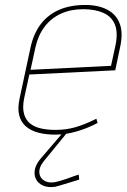

<svg xmlns="http://www.w3.org/2000/svg" viewBox="-20 -530 510 773"><path d="M254 -7H238L236 1L145 107Q125 130 120.5 152Q116 174 125 191.5Q134 209 154 217.5Q174 226 202 222Q207 221 222 216.5Q237 212 255 206.5Q273 201 286 197Q299 193 299 193L297 173Q297 173 290 175Q283 177 271.5 181.5Q260 186 246.5 190.5Q233 195 219 199Q184 210 162.5 199.5Q141 189 138.5 166.5Q136 144 157 118L252 2ZM77 -133 98 -230 444 -247 464 -342Q476 -398 462 -435Q448 -472 412 -491Q376 -510 323 -510Q262 -510 217 -490Q172 -470 143.5 -432Q115 -394 103 -339L59 -134Q50 -93 57.5 -65Q65 -37 85.5 -20Q106 -3 136 4.5Q166 12 202 12Q244 12 287.5 -0.5Q331 -13 373 -35L368 -52Q320 -28 282.5 -17.5Q245 -7 204 -7Q171 -7 144.5 -13Q118 -19 100.5 -33.5Q83 -48 76.5 -72.5Q70 -97 77 -133ZM444 -343 427 -265 103 -249 123 -341Q134 -389 160 -423Q186 -457 225.5 -475Q265 -493 315 -493Q363 -493 396.5 -478Q430 -463 443 -430Q456 -397 444 -343Z"/></svg>

Font: Advent Pro Thin
Style: Italic
Weight: 250
Italic angle: -12°
Version: Version 3.000